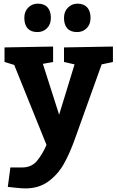

<svg xmlns="http://www.w3.org/2000/svg" viewBox="-20 -796 641 1056"><path d="M4.9 -535.2 272 -540V-455.1L215.8 -444.8L305.2 -165L390.1 -441.9L332 -455.1V-535.2L601.1 -540V-455.1L539.1 -441.9L392.1 -32.2Q363.3 48.8 330.6 106.4Q297.9 164.1 245.8 202.1Q193.8 240.2 120.1 240.2Q99.1 240.2 66.2 236.6Q33.2 232.9 22.9 231.9L37.1 125H102.1Q153.8 125 183.8 88.4Q213.9 51.8 235.8 1L58.1 -439L4.9 -455.1ZM188 -775.9Q223.1 -775.9 241.5 -755.4Q259.8 -734.9 259.8 -697.8Q259.8 -661.6 238.3 -640.6Q216.8 -619.6 186 -619.6Q150.9 -619.6 132.3 -639.6Q113.8 -659.7 113.8 -697.8Q113.8 -732.9 135.3 -754.4Q156.7 -775.9 188 -775.9ZM405.8 -775.9Q440.9 -775.9 459.5 -755.4Q478 -734.9 478 -697.8Q478 -661.6 456.5 -640.6Q435.1 -619.6 403.8 -619.6Q368.7 -619.6 350.3 -639.6Q332 -659.7 332 -697.8Q332 -732.9 354 -754.4Q376 -775.9 405.8 -775.9Z"/></svg>

Font: Kadwa
Style: Regular
Weight: 400
Designer: Sol Matas
Foundry: Sol Matas
Version: Version 1.000;PS 001.000;hotconv 1.0.70;makeotf.lib2.5.58329